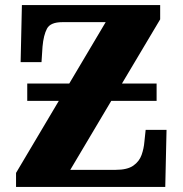

<svg xmlns="http://www.w3.org/2000/svg" viewBox="-20 -734 717 754"><path d="M43 0V-55L211 -338H87V-406H252L395 -647H225Q178 -647 164.5 -621.5Q151 -596 147 -551L143 -490H61L66 -714H609V-658L459 -406H595V-338H417L256 -67H434Q480 -67 503.5 -83.5Q527 -100 536 -125.5Q545 -151 547 -177L552 -224H634L629 0Z"/></svg>

Font: Noto Serif SemiCondensed Black
Style: Regular
Weight: 900
Width: 4
Designer: Monotype Design Team
Foundry: Monotype Imaging Inc.
Version: Version 2.014; ttfautohint (v1.8.4.7-5d5b)